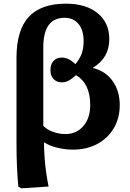

<svg xmlns="http://www.w3.org/2000/svg" viewBox="-20 -802 709 1047"><path d="M96 225 80 216Q75 163 72.5 105.5Q70 48 70 -20V-488Q70 -637 136.5 -709.5Q203 -782 340 -782Q449 -782 512.5 -730Q576 -678 576 -589Q576 -486 487 -433V-431Q555 -415 594 -360.5Q633 -306 633 -229Q633 -158 600.5 -103Q568 -48 510.5 -17Q453 14 378 14Q334 14 290.5 3Q247 -8 222 -25H220Q220 12 223 55Q226 98 232 140Q238 182 245 215ZM337 -71Q397 -71 434.5 -114.5Q472 -158 472 -229Q472 -346 395 -392Q368 -369 351.5 -361Q335 -353 317 -353Q289 -353 272 -371Q255 -389 255 -419Q255 -451 271.5 -469.5Q288 -488 317 -488Q355 -488 391 -452Q415 -481 425.5 -510Q436 -539 436 -579Q436 -638 408 -671.5Q380 -705 332 -705Q216 -705 216 -543V-116Q236 -95 269 -83Q302 -71 337 -71Z"/></svg>

Font: Literata
Style: Bold
Weight: 700
Designer: Latin by Veronika Burian and Jose Scaglione. Greek by Irene Vlachou. Cyrillic by Vera Evstafieva.
Foundry: TypeTogether
Version: Version 3.103; ttfautohint (v1.8.4.7-5d5b);gftools[0.9.29]